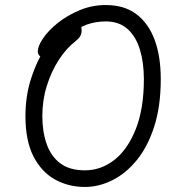

<svg xmlns="http://www.w3.org/2000/svg" viewBox="-20 -731 740 762"><path d="M317 11Q252 11 198.5 -18.5Q145 -48 113 -110Q81 -172 81 -270Q81 -348 102 -415Q118 -466 140 -507Q137 -508 136 -511Q130 -517 130 -527Q130 -548 151 -579Q172 -610 209.5 -640Q247 -670 296 -690.5Q345 -711 400 -711Q473 -711 521 -675Q569 -639 593.5 -573.5Q618 -508 618 -417Q618 -309 592 -228.5Q566 -148 522.5 -95Q479 -42 425.5 -15.5Q372 11 317 11ZM303 -624Q304 -618 304 -610Q304 -597 298 -587Q292 -577 278 -566Q243 -539 213.5 -493.5Q184 -448 166 -391Q148 -334 148 -270Q148 -209 165 -160Q182 -111 219 -83Q256 -55 317 -55Q381 -55 434 -96.5Q487 -138 519 -219Q551 -300 551 -417Q551 -483 535 -535Q519 -587 485.5 -616.5Q452 -646 400 -646Q360 -646 323 -633Q313 -629 303 -624Z"/></svg>

Font: Shantell Sans Light Light
Style: Regular
Weight: 300
Version: Version 1.008;[ac192a2d6]